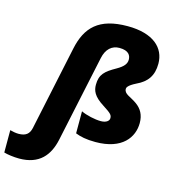

<svg xmlns="http://www.w3.org/2000/svg" viewBox="-267 -881 1121 1237"><g transform="rotate(15 293.5 -262.5)"><path d="M-25 240C110 240 170 163 193 57L316 -521C329 -584 366 -616 416 -616C479 -616 493 -585 493 -558C493 -531 477 -509 431 -483C362 -444 330 -417 330 -348C330 -309 343 -273 411 -230C469 -193 476 -184 476 -163C476 -146 458 -129 421 -129C381 -129 323 -142 288 -159V-12C321 1 360 10 422 10C602 10 667 -88 667 -182C667 -236 646 -273 608 -300C565 -331 523 -337 523 -372C523 -379 526 -395 580 -422C649 -454 684 -502 684 -582C684 -688 602 -765 431 -765C239 -765 160 -682 129 -534L10 27C1 68 -22 87 -70 87C-88 87 -109 83 -127 78V227C-104 234 -61 240 -25 240Z"/></g></svg>

Font: Noto Sans UI Black
Style: Italic
Weight: 900
Italic angle: -372°
Designer: Monotype Design Team
Foundry: Monotype Imaging Inc.
Version: Version 1.901